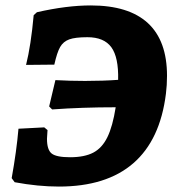

<svg xmlns="http://www.w3.org/2000/svg" viewBox="-20 -676 637 707"><path d="M314 -656Q454 -656 524.5 -591Q595 -526 595 -397Q595 -362 591 -331Q570 -161 471 -75Q372 11 197 11Q120 11 34 -5L23 -20Q41 -120 48 -202L143 -207L155 -197Q153 -173 153 -165Q153 -124 170.5 -110.5Q188 -97 238 -97Q291 -97 323.5 -114Q356 -131 375.5 -171Q395 -211 406 -281Q281 -281 172 -273L161 -284L184 -381Q238 -378 293 -378Q360 -378 415 -382Q417 -465 390 -502Q363 -539 302 -539Q257 -539 235 -531Q213 -523 201.5 -503Q190 -483 180 -438L76 -437Q94 -509 104 -620L116 -631Q226 -656 314 -656Z"/></svg>

Font: Alegreya SC ExtraBold
Style: Italic
Weight: 800
Italic angle: -7°
Designer: Juan Pablo del Peral
Foundry: Huerta Tipografica
Version: Version 2.007; ttfautohint (v1.6)